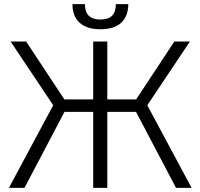

<svg xmlns="http://www.w3.org/2000/svg" viewBox="-20 -905 965 925"><path d="M828 0 618 -399 820 -705H895L675 -376L681 -414L903 0ZM23 0 245 -414 251 -376 31 -705H106L308 -399L98 0ZM429 0V-705H497V0ZM258 -366V-426H668V-366ZM463 -764Q419 -764 389 -778.5Q359 -793 344 -820Q329 -847 329 -885H389Q389 -848 407.5 -829.5Q426 -811 463 -811Q502 -811 520 -829.5Q538 -848 538 -885H598Q598 -828 564.5 -796Q531 -764 463 -764Z"/></svg>

Font: TikTok Sans 24pt Light
Style: Regular
Weight: 300
Version: Version 4.000